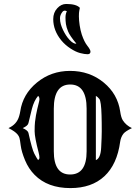

<svg xmlns="http://www.w3.org/2000/svg" viewBox="-20 -940 711 972"><path d="M69.3 -258.8Q56.6 -274.9 22.9 -291.5Q65.4 -310.5 77.1 -352.5Q80.6 -364.3 82.5 -376Q95.2 -463.4 167 -522.2Q238.8 -581.1 334.5 -581.1Q434.1 -581.1 505.9 -521.5Q575.7 -463.4 588.4 -376Q592.8 -345.2 601.6 -331.1Q618.2 -305.2 647.9 -291.5Q614.7 -275.4 605 -263.2Q591.8 -246.1 588.4 -222.7Q572.8 -107.4 508.3 -47.6Q443.8 12.2 336.4 12.2Q221.2 12.2 155.3 -54.7Q124.5 -85.9 106.7 -128.9Q88.9 -171.9 85 -202.6Q81.1 -233.4 78.4 -242.2Q75.7 -251 69.3 -258.8ZM252.4 -390.1V-173.8Q252.4 -56.6 335 -56.6Q418.5 -56.6 418.5 -173.8V-390.1Q418.5 -512.2 335.4 -512.2Q252.4 -512.2 252.4 -390.1ZM465.3 -129.4Q489.7 -138.7 492.2 -193.4Q495.1 -248 495.1 -274.7Q495.1 -301.3 494.9 -319.1Q494.6 -336.9 494.1 -356Q492.2 -427.2 482.9 -439Q473.6 -450.7 465.3 -454.6ZM172.9 -129.4Q179.7 -134.8 179.7 -141.6Q179.7 -152.3 175.3 -168.9Q155.3 -245.6 155.3 -275.6Q155.3 -305.7 157.2 -322.5Q159.2 -339.4 162.1 -356.4Q168.5 -389.6 175.3 -415Q179.7 -431.6 179.7 -437.5Q179.7 -449.2 172.9 -454.6Q152.3 -430.2 141.6 -389.2Q130.9 -348.1 124 -316.9Q121.6 -303.7 95.2 -291.5Q121.6 -279.3 124 -267.1Q142.1 -184.6 153.8 -162.1Q165.5 -139.6 172.9 -129.4ZM438 -678.7Q438 -665.5 423.1 -665.5Q408.2 -665.5 385.7 -671.4Q363.3 -677.2 336.7 -694.6Q310.1 -711.9 290.5 -735.4Q249.5 -785.6 249.5 -843.3Q249.5 -876.5 270 -898.4Q289.6 -919.9 315.4 -919.9Q366.7 -919.9 384.3 -900.4Q384.3 -900.4 381.3 -885.3Q379.4 -877.4 379.4 -857.4Q379.4 -837.4 383.3 -811.8Q387.2 -786.1 394 -765.1Q406.7 -727.5 422.4 -708Q438 -688.5 438 -678.7ZM318.4 -883.3Q304.2 -890.1 296.4 -880.4Q283.7 -864.3 283.7 -848.1Q283.7 -832 287.8 -817.6Q292 -803.2 298.8 -788.8Q305.7 -774.4 314.2 -761.2Q322.8 -748 332 -738.3Q352.5 -716.3 366.7 -719.2Q333.5 -758.8 324.7 -780.8Q315.9 -802.7 313.7 -818.4Q311.5 -834 311.5 -851.3Q311.5 -868.7 318.4 -883.3Z"/></svg>

Font: Rye
Style: Regular
Weight: 400
Designer: Nicole Fally
Foundry: Nicole Fally
Version: Version 1.001